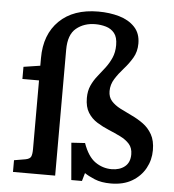

<svg xmlns="http://www.w3.org/2000/svg" viewBox="-55 -833 815 898"><g transform="rotate(5 352.5 -384.0)"><path d="M313 14 298 -160 362 -164Q384 -102 419 -77.5Q454 -53 496 -53Q534 -53 558 -72.5Q582 -92 582 -130Q582 -160 565.5 -178.5Q549 -197 522.5 -210Q496 -223 467 -235Q438 -247 411.5 -263.5Q385 -280 368.5 -306.5Q352 -333 352 -375Q352 -408 363.5 -433.5Q375 -459 392.5 -480.5Q410 -502 427 -524.5Q444 -547 455.5 -573Q467 -599 467 -633Q467 -670 451.5 -689Q436 -708 412 -715Q388 -722 362 -722Q309 -722 272.5 -692Q236 -662 236 -591V0H38V-55L91 -64Q112 -68 117 -79.5Q122 -91 122 -115V-437H44V-494L122 -506V-542Q122 -653 188 -717.5Q254 -782 371 -782Q424 -782 469 -769Q514 -756 542 -726.5Q570 -697 570 -649Q570 -611 552.5 -581.5Q535 -552 512 -526.5Q489 -501 472 -474Q455 -447 455 -416Q455 -388 471 -370Q487 -352 513 -338.5Q539 -325 568 -311.5Q597 -298 622.5 -279.5Q648 -261 664.5 -232Q681 -203 681 -158Q681 -112 659.5 -73Q638 -34 597.5 -10Q557 14 498 14Q453 14 422 1Q391 -12 374 -24L363 14Z"/></g></svg>

Font: Literata Medium
Style: Regular
Weight: 500
Designer: Latin by Veronika Burian and Jose Scaglione. Greek by Irene Vlachou. Cyrillic by Vera Evstafieva.
Foundry: TypeTogether
Version: Version 3.103; ttfautohint (v1.8.4.7-5d5b);gftools[0.9.29]